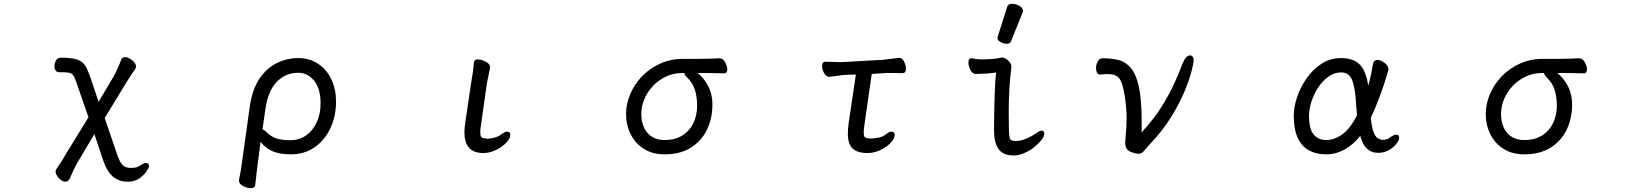

<svg xmlns="http://www.w3.org/2000/svg" viewBox="-20 -790 8540 1005"><path d="M649 161H646Q606 161 574.5 137Q543 113 522 55L474 -88L389 55Q379 71 367 96L345 145Q338 161 321.5 161Q305 161 288 142Q271 123 271 108Q271 100 275 95Q300 60 327 13L443 -176L379 -361Q370 -388 361.5 -398Q353 -408 338 -410Q323 -412 290 -412Q277 -412 271 -421.5Q265 -431 265 -445Q265 -459 273 -473.5Q281 -488 298 -488Q343 -488 370 -482Q397 -476 412 -462.5Q427 -449 436 -428.5Q445 -408 454 -382L496 -257L575 -390Q598 -433 615 -479Q620 -491 635.5 -491Q651 -491 671.5 -475Q692 -459 692 -441Q692 -435 688 -429Q663 -393 643 -361L528 -172L594 21Q607 59 621.5 73.5Q636 88 661 89Q676 89 689 87Q701 85 711 78Q733 63 744 63Q751 63 755.5 67Q760 71 760 79.5Q760 88 746.5 107.5Q733 127 709 144Q685 161 649 161Z M1739 -259Q1739 -182 1709.5 -119Q1680 -56 1626.5 -19Q1573 18 1502 18Q1439 18 1399 -2Q1366 -19 1344 -48Q1318 149 1316 178V179Q1314 195 1292 195Q1275 195 1253 184Q1231 173 1231 155V152V151Q1239 118 1246 64L1287 -229Q1300 -322 1338.5 -378.5Q1377 -435 1430 -460.5Q1483 -486 1542 -486Q1601 -486 1646 -455.5Q1691 -425 1715 -373.5Q1739 -322 1739 -259ZM1658 -249Q1658 -327 1624 -368Q1590 -409 1541 -409Q1475 -409 1429 -362Q1383 -315 1369 -218L1354 -113Q1363 -110 1373 -100Q1399 -74 1428 -65Q1457 -56 1501 -56Q1545 -56 1580.5 -80Q1616 -104 1637 -148Q1658 -192 1658 -249Z M2461 -466Q2464 -479 2481 -479Q2493 -479 2507.5 -474Q2522 -469 2533.5 -460Q2545 -451 2545 -439V-436L2528 -350Q2495 -121 2494.5 -113.5Q2494 -106 2494 -98Q2494 -72 2504 -69Q2518 -64 2532.5 -64Q2547 -64 2568 -69.5Q2589 -75 2606 -88Q2623 -101 2633.5 -101Q2644 -101 2647.5 -96Q2651 -91 2651 -84Q2651 -65 2629.5 -42.5Q2608 -20 2575.5 -4.5Q2543 11 2509 11Q2455 11 2430 -23Q2411 -49 2411 -96Q2411 -120 2415 -146L2447 -362Q2457 -415 2461 -465Z M3770 -406Q3704 -408 3644 -408H3631Q3661 -385 3682 -348Q3709 -302 3709 -243Q3709 -170 3680.5 -111Q3652 -52 3596 -17Q3540 18 3458 18Q3397 18 3351.5 -10Q3306 -38 3281.5 -86.5Q3257 -135 3257 -194Q3257 -245 3278.5 -296.5Q3300 -348 3339.5 -389.5Q3379 -431 3434.5 -456.5Q3490 -482 3558 -482H3640Q3694 -482 3745 -485H3746Q3764 -485 3775.5 -464Q3787 -443 3787 -426Q3787 -417 3782.5 -411.5Q3778 -406 3770 -406ZM3562 -408H3554Q3505 -408 3465.5 -389Q3426 -370 3397 -339Q3368 -308 3352.5 -270.5Q3337 -233 3337 -194Q3337 -131 3369.5 -94Q3402 -57 3458 -57Q3514 -57 3552 -81Q3590 -105 3609.5 -146Q3629 -187 3629 -235.5Q3629 -284 3617 -321Q3605 -358 3574 -387Q3564 -397 3562 -408Z M4722 -431Q4722 -407 4704 -407L4639 -408H4619Q4617 -408 4543 -403L4505 -139Q4501 -112 4501 -94.5Q4501 -77 4507 -72Q4513 -67 4529 -65H4540Q4558 -65 4580 -70Q4601 -74 4618 -87.5Q4635 -101 4647 -101Q4663 -101 4663 -83Q4663 -65 4642 -42.5Q4621 -20 4588 -4.5Q4555 11 4521 11Q4468 11 4443 -12.5Q4418 -36 4418 -91Q4418 -113 4422 -145L4460 -400L4405 -398Q4388 -397 4361 -393Q4334 -389 4322 -388H4321Q4304 -388 4293.5 -407.5Q4283 -427 4283 -444Q4283 -467 4302 -467Q4311 -467 4334 -466Q4376 -464 4388 -465L4601 -477Q4622 -479 4646.5 -482.5Q4671 -486 4684 -487H4686Q4703 -487 4712.5 -467Q4722 -447 4722 -431Z M5252 -754Q5256 -770 5277 -770Q5298 -770 5316.5 -759Q5335 -748 5335 -732Q5335 -728 5333 -725L5272 -574Q5267 -561 5250.5 -561Q5234 -561 5217.5 -570Q5201 -579 5201 -590Q5201 -597 5203 -600ZM5446 -89Q5446 -77 5432.5 -59Q5419 -41 5396.5 -22Q5374 -3 5343 10.5Q5312 24 5287 24Q5231 24 5207 -9.5Q5183 -43 5183 -110Q5185 -343 5194 -410H5190Q5150 -404 5124.5 -404Q5099 -404 5086 -403Q5070 -403 5059.5 -424.5Q5049 -446 5049 -462Q5049 -472 5052.5 -478.5Q5056 -485 5064 -485Q5064 -485 5065 -485Q5102 -479 5113 -479Q5183 -479 5223 -489H5224Q5246 -489 5266 -463Q5274 -453 5274 -439Q5274 -434 5273 -429Q5260 -330 5260 -199Q5260 -155 5261 -113Q5262 -71 5268 -61.5Q5274 -52 5297 -52Q5342 -52 5403 -92Q5421 -106 5432 -106Q5446 -106 5446 -89Z M5738 -400H5737Q5726 -400 5721 -412Q5717 -422 5717 -436Q5717 -450 5725.5 -467.5Q5734 -485 5753 -485Q5797 -485 5834 -476Q5871 -467 5899 -434.5Q5927 -402 5941.5 -335Q5956 -268 5956 -153V-116Q5956 -106 5955 -96Q5986 -130 6020 -173.5Q6054 -217 6092.5 -286Q6131 -355 6169 -455Q6187 -500 6209 -500Q6228 -500 6228 -471Q6228 -463 6218 -421.5Q6208 -380 6182.5 -317Q6157 -254 6111.5 -179.5Q6066 -105 5994 -30Q5975 -9 5966 2Q5956 15 5939 15Q5928 15 5906.5 8Q5885 1 5877.5 -11.5Q5870 -24 5870 -42Q5870 -55 5872 -75Q5877 -125 5877 -172.5Q5877 -220 5869.5 -272.5Q5862 -325 5851 -356Q5841 -384 5823.5 -393Q5806 -402 5778 -402Q5760 -402 5738 -400Z M7103 -446Q7131 -413 7142 -342Q7158 -399 7166 -453Q7170 -476 7191 -476Q7208 -476 7228 -460.5Q7248 -445 7248 -427Q7248 -425 7247 -423V-422Q7231 -364 7206 -296Q7181 -228 7155 -172Q7161 -120 7170.5 -97Q7180 -74 7190 -67.5Q7200 -61 7209 -59Q7211 -59 7213.5 -58.5Q7216 -58 7221.5 -58Q7227 -58 7238 -61Q7248 -63 7255 -70Q7275 -85 7288 -85Q7297 -85 7300.5 -80Q7304 -75 7304 -68Q7304 -56 7289 -37Q7274 -18 7249.5 -4Q7225 10 7194 10Q7158 10 7134 -13Q7113 -32 7100 -79Q7065 -34 7019 -8Q6973 18 6922 18Q6871 18 6833 -2Q6795 -22 6773.5 -67Q6752 -112 6752 -185Q6752 -230 6769.5 -282Q6787 -334 6819.5 -380.5Q6852 -427 6897.5 -456.5Q6943 -486 6999 -486Q7070 -486 7103 -446ZM7057 -372Q7042 -411 6999 -411Q6965 -411 6934.5 -389.5Q6904 -368 6881 -333.5Q6858 -299 6845 -259.5Q6832 -220 6832 -184Q6832 -114 6856.5 -85.5Q6881 -57 6921 -57Q6966 -57 7007 -87.5Q7048 -118 7083 -186L7079 -237Q7074 -330 7057 -372Z M8270 -406Q8204 -408 8144 -408H8131Q8161 -385 8182 -348Q8209 -302 8209 -243Q8209 -170 8180.5 -111Q8152 -52 8096 -17Q8040 18 7958 18Q7897 18 7851.5 -10Q7806 -38 7781.5 -86.5Q7757 -135 7757 -194Q7757 -245 7778.5 -296.5Q7800 -348 7839.5 -389.5Q7879 -431 7934.5 -456.5Q7990 -482 8058 -482H8140Q8194 -482 8245 -485H8246Q8264 -485 8275.5 -464Q8287 -443 8287 -426Q8287 -417 8282.5 -411.5Q8278 -406 8270 -406ZM8062 -408H8054Q8005 -408 7965.5 -389Q7926 -370 7897 -339Q7868 -308 7852.5 -270.5Q7837 -233 7837 -194Q7837 -131 7869.5 -94Q7902 -57 7958 -57Q8014 -57 8052 -81Q8090 -105 8109.5 -146Q8129 -187 8129 -235.5Q8129 -284 8117 -321Q8105 -358 8074 -387Q8064 -397 8062 -408Z"/></svg>

Font: Moon Stars Kai HW
Style: Bold
Weight: 700
Designer: GuiWonder
Version: Version 1.101